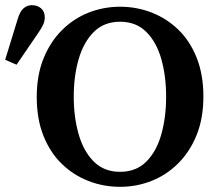

<svg xmlns="http://www.w3.org/2000/svg" viewBox="-30 -706 848 742"><path d="M434 16Q370 16 312 -6.5Q254 -29 209 -72.5Q164 -116 138 -181Q112 -246 112 -331Q112 -415 138 -479.5Q164 -544 209 -589Q254 -634 312 -657Q370 -680 434 -680Q498 -680 556 -657.5Q614 -635 659 -591.5Q704 -548 730 -483Q756 -418 756 -333Q756 -249 730 -184.5Q704 -120 659 -75Q614 -30 556 -7Q498 16 434 16ZM434 -42Q496 -42 535.5 -81.5Q575 -121 593.5 -187Q612 -253 612 -332Q612 -412 593.5 -477.5Q575 -543 535.5 -582.5Q496 -622 434 -622Q372 -622 332.5 -582.5Q293 -543 274 -477.5Q255 -412 255 -332Q255 -253 274 -187Q293 -121 332.5 -81.5Q372 -42 434 -42ZM-10 -475 37 -628Q46 -660 60 -673Q74 -686 93 -686Q115 -686 129 -673.5Q143 -661 143 -640Q143 -624 136.5 -610Q130 -596 116 -576L34 -456Z"/></svg>

Font: Source Serif 4 SmText Semibold
Style: Regular
Weight: 600
Designer: Frank Grießhammer
Foundry: Adobe
Version: Version 4.005;hotconv 1.1.0;makeotfexe 2.6.0